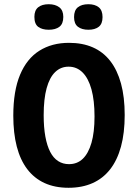

<svg xmlns="http://www.w3.org/2000/svg" viewBox="-20 -876 654 910"><path d="M305 14Q240 14 191 -8.5Q142 -31 109 -74.5Q76 -118 59.5 -181.5Q43 -245 43 -328Q43 -445 75 -521.5Q107 -598 166.5 -635.5Q226 -673 307 -673Q371 -673 420 -651.5Q469 -630 502.5 -587Q536 -544 553.5 -480Q571 -416 571 -331Q571 -246 553.5 -181.5Q536 -117 502 -73.5Q468 -30 418.5 -8Q369 14 305 14ZM307 -98Q346 -98 372.5 -123.5Q399 -149 413.5 -199Q428 -249 428 -324Q428 -400 413.5 -452.5Q399 -505 371.5 -532.5Q344 -560 305 -560Q268 -560 241.5 -534.5Q215 -509 201 -458Q187 -407 187 -330Q187 -272 195 -228.5Q203 -185 218 -156Q233 -127 255.5 -112.5Q278 -98 307 -98ZM399 -735Q368 -735 349.5 -749Q331 -763 331 -795Q331 -827 349 -841.5Q367 -856 399 -856Q430 -856 448 -841.5Q466 -827 466 -795Q466 -763 448 -749Q430 -735 399 -735ZM211 -735Q180 -735 161.5 -748.5Q143 -762 143 -796Q143 -827 161 -841.5Q179 -856 211 -856Q242 -856 261 -841.5Q280 -827 280 -796Q280 -763 261.5 -749Q243 -735 211 -735Z"/></svg>

Font: Bricolage Grotesque 24pt SemiCondensed
Style: Bold
Weight: 700
Width: 4
Designer: Mathieu Triay
Foundry: Atelier Triay
Version: Version 1.001;gftools[0.9.33.dev8+g029e19f]